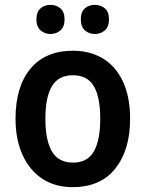

<svg xmlns="http://www.w3.org/2000/svg" viewBox="-20 -812 600 791"><path d="M516 -323Q516 -194 455 -117.5Q394 -41 279 -41Q207 -41 154.5 -75.5Q102 -110 73 -173.5Q44 -237 44 -323Q44 -455 105.5 -529Q167 -603 281 -603Q351 -603 404 -571Q457 -539 486.5 -476Q516 -413 516 -323ZM167 -323Q167 -234 194 -188Q221 -142 281 -142Q340 -142 366.5 -188Q393 -234 393 -323Q393 -412 366.5 -457Q340 -502 280 -502Q221 -502 194 -457Q167 -412 167 -323ZM130 -732Q130 -763 147 -777.5Q164 -792 188 -792Q212 -792 229 -777.5Q246 -763 246 -732Q246 -702 229 -687Q212 -672 188 -672Q164 -672 147 -687Q130 -702 130 -732ZM313 -732Q313 -763 329.5 -777.5Q346 -792 371 -792Q395 -792 412 -777.5Q429 -763 429 -732Q429 -702 412 -687Q395 -672 371 -672Q346 -672 329.5 -687Q313 -702 313 -732Z"/></svg>

Font: Noto Sans Tamil UI SemiCondensed SemiBold
Style: Regular
Weight: 600
Width: 4
Designer: Jelle Bosma - Monotype Design Team
Foundry: Monotype Imaging Inc.
Version: Version 2.004; ttfautohint (v1.8.4.7-5d5b)